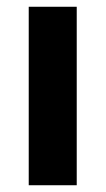

<svg xmlns="http://www.w3.org/2000/svg" viewBox="-20 -548 313 568"><path d="M65 0H207V-528H65Z"/></svg>

Font: Aerodynamic
Style: Regular
Weight: 500
Designer: Google
Version: Version 2.000980; 2014